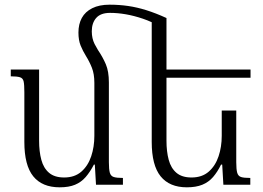

<svg xmlns="http://www.w3.org/2000/svg" viewBox="-20 -789 1125 820"><path d="M315 -650Q315 -686 329.5 -712.5Q344 -739 374 -754Q404 -769 448 -769Q489 -769 527 -763.5Q565 -758 605 -745.5Q645 -733 691 -712L669 -673Q629 -696 590.5 -709Q552 -722 517 -728Q482 -734 450 -734Q410 -734 391 -712.5Q372 -691 372 -655Q372 -640 375 -626.5Q378 -613 384 -601Q390 -589 398 -576Q419 -545 432 -514.5Q445 -484 445 -437V-96Q445 -66 449 -51.5Q453 -37 466 -33Q479 -29 505 -29V0H390L385 -86H381Q365 -55 346 -33Q327 -11 300.5 0Q274 11 235 11Q160 11 122 -36Q84 -83 84 -183V-395Q84 -427 81 -441Q78 -455 65.5 -459Q53 -463 26 -463V-492H147V-188Q147 -142 156.5 -106.5Q166 -71 189.5 -51Q213 -31 254 -31Q299 -31 327.5 -56Q356 -81 369.5 -121.5Q383 -162 383 -209V-435Q383 -473 372.5 -499.5Q362 -526 347 -550Q334 -571 324.5 -594Q315 -617 315 -650ZM989 -317V-96Q989 -66 993 -51.5Q997 -37 1009.5 -33Q1022 -29 1049 -29V0H934L929 -86H924Q909 -55 890 -33Q871 -11 844 0Q817 11 778 11Q704 11 666 -36Q628 -83 628 -183V-712H691V-188Q691 -142 700.5 -106.5Q710 -71 733.5 -51Q757 -31 798 -31Q843 -31 871.5 -56Q900 -81 913.5 -121.5Q927 -162 927 -209V-317ZM675 -457V-492H1050V-457Z"/></svg>

Font: Noto Serif Armenian Light
Style: Regular
Weight: 300
Version: Version 2.007